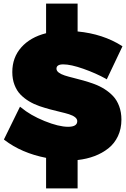

<svg xmlns="http://www.w3.org/2000/svg" viewBox="-20 -884 705 1074"><path d="M2 -104 91.8 -287.1 97.2 -283.2Q149.4 -239.3 229 -207Q308.6 -174.8 360.8 -174.8Q412.1 -174.8 412.1 -206.1Q412.1 -218.8 399.7 -228.5Q387.2 -238.3 366.2 -244.9Q345.2 -251.5 317.9 -257.8Q290.5 -264.2 260.5 -272.2Q230.5 -280.3 200.4 -290.5Q170.4 -300.8 143.1 -317.1Q115.7 -333.5 94.7 -355Q73.7 -376.5 61.3 -408.7Q48.8 -440.9 48.8 -481Q48.8 -562.5 99.1 -619.1Q149.4 -675.8 237.8 -698.2V-863.8H414.1V-708Q556.2 -694.3 662.1 -627L665 -625L577.1 -439.9L573.2 -442.9Q516.1 -474.6 446 -499.3Q376 -523.9 334 -523.9Q295.9 -523.9 295.9 -500Q295.9 -487.8 308.3 -478.3Q320.8 -468.8 341.8 -461.9Q362.8 -455.1 390.1 -448.5Q417.5 -441.9 447.5 -433.3Q477.5 -424.8 507.6 -413.8Q537.6 -402.8 564.9 -385.5Q592.3 -368.2 613.3 -345.7Q634.3 -323.2 646.7 -289.6Q659.2 -255.9 659.2 -214.8Q659.2 -164.1 639.9 -122.8Q620.6 -81.5 586.4 -54.4Q552.2 -27.3 509 -11Q465.8 5.4 414.1 11.2V169.9H237.8V-1Q100.6 -27.8 4.9 -101.1Z"/></svg>

Font: Trueno UltraBlack
Style: Regular
Weight: 950
Designer: Julieta Ulanovsky
Foundry: Julieta Ulanovsky
Version: Version 3.001b | FøM Fix